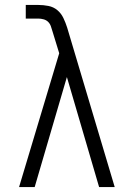

<svg xmlns="http://www.w3.org/2000/svg" viewBox="-20 -755 540 775"><path d="M57 0 219 -540 192 -628Q189 -638 185.5 -648.5Q182 -659 174.5 -666.5Q167 -674 156 -677Q145 -680 135 -680H84V-735H135Q155 -735 175.5 -731Q196 -727 211.5 -714Q227 -701 236 -682Q245 -663 251 -644Q299 -483 347 -322Q395 -161 443 0H380L250 -444L120 0Z"/></svg>

Font: Iosevka Slab Light
Style: Regular
Weight: 300
Monospace: yes
Designer: Belleve Invis
Foundry: Belleve Invis
Version: Version 11.1.0; ttfautohint (v1.8.3)